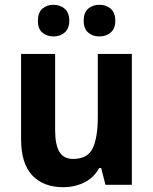

<svg xmlns="http://www.w3.org/2000/svg" viewBox="-20 -771 640 801"><path d="M530 -546V0H420L402 -70H394Q371 -29 331 -9.5Q291 10 244 10Q161 10 114.5 -39.5Q68 -89 68 -190V-546H210V-228Q210 -168 227.5 -138Q245 -108 285 -108Q346 -108 367 -153Q388 -198 388 -282V-546ZM138 -684Q138 -718 156.5 -734.5Q175 -751 203 -751Q231 -751 250 -734.5Q269 -718 269 -684Q269 -652 250 -635.5Q231 -619 203 -619Q175 -619 156.5 -635Q138 -651 138 -684ZM329 -684Q329 -718 347.5 -734.5Q366 -751 395 -751Q423 -751 442 -734.5Q461 -718 461 -684Q461 -652 442 -635.5Q423 -619 395 -619Q366 -619 347.5 -635.5Q329 -652 329 -684Z"/></svg>

Font: Noto Sans Armenian SemiCondensed
Style: Bold
Weight: 700
Width: 4
Designer: Monotype Design Team
Foundry: Monotype Imaging Inc.
Version: Version 2.008; ttfautohint (v1.8.4.7-5d5b)